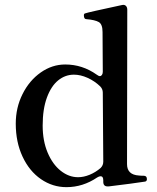

<svg xmlns="http://www.w3.org/2000/svg" viewBox="-20 -759 648 792"><path d="M586 -20Q586 -12 579 -10Q559 -7 515.5 -1Q472 5 428 10H424Q406 10 406 -9V-15Q406 -32 395 -32Q389 -32 381 -27Q322 13 254 13Q197 13 149 -20Q101 -53 73 -113Q45 -173 45 -249Q45 -315 73 -371Q101 -427 148 -460Q195 -493 249 -493Q320 -493 379 -451Q387 -445 392 -445Q397 -445 400.5 -450Q404 -455 404 -463L403 -627Q403 -659 387.5 -668Q372 -677 336 -680Q326 -680 326 -696Q326 -703 332 -704Q342 -708 482 -738L488 -739Q496 -739 500.5 -733.5Q505 -728 505 -719L504 -82Q504 -38 553 -35Q560 -34 573 -34Q586 -34 586 -20ZM395 -66Q406 -77 406 -92L404 -377Q404 -392 393 -403Q370 -425 341 -438Q312 -451 285 -451Q249 -451 220 -427.5Q191 -404 173.5 -356.5Q156 -309 156 -241Q156 -178 176.5 -129.5Q197 -81 230.5 -54.5Q264 -28 302 -28Q325 -28 349.5 -38Q374 -48 395 -66Z"/></svg>

Font: Shippori Mincho B1 SemiBold
Style: Regular
Weight: 600
Designer: FONTDASU
Foundry: FONTDASU / Google Inc. / but / Adobe
Version: Version 3.110; ttfautohint (v1.8.3)